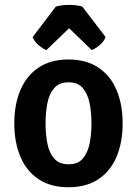

<svg xmlns="http://www.w3.org/2000/svg" viewBox="-20 -753 560 786"><path d="M482 -248Q482 -170 457 -111Q432 -52 382.5 -19.2Q333 13.5 260 13.5Q187 13.5 137.8 -19.5Q88.5 -52.5 63.5 -111.5Q38.5 -170.5 38.5 -248Q38.5 -326 63.8 -384.8Q89 -443.5 138.2 -476.5Q187.5 -509.5 260 -509.5Q333.5 -509.5 383 -476.2Q432.5 -443 457.2 -384.2Q482 -325.5 482 -248ZM166.5 -248Q166.5 -203.5 174 -165.2Q181.5 -127 202 -103.8Q222.5 -80.5 260.5 -80.5Q299 -80.5 319 -103.8Q339 -127 346.8 -165.2Q354.5 -203.5 354.5 -248Q354.5 -292 346.8 -330.5Q339 -369 319 -392.5Q299 -416 260.5 -416Q222.5 -416 202 -392.5Q181.5 -369 174 -330.5Q166.5 -292 166.5 -248ZM317 -726 412.5 -601Q404 -581 386.5 -567Q369 -553 355.5 -548L263 -637.5L170 -548Q156.5 -553 139.2 -567Q122 -581 113.5 -601L208.5 -726Q232 -733 263 -733Q294 -733 317 -726Z"/></svg>

Font: Signika Negative Light SemiBold
Style: Regular
Weight: 600
Version: Version 2.001